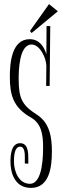

<svg xmlns="http://www.w3.org/2000/svg" viewBox="-20 -897 302 936"><path d="M207 -770 206 -632C197 -665 174 -706 125 -706C36 -706 28 -588 28 -523C28 -438 42 -374 131 -324C181 -296 190 -241 190 -184C190 -149 191 -1 126 -1C71 -1 48 -62 48 -110C48 -130 49 -182 78 -182C101 -182 101 -147 101 -131C101 -120 101 -110 101 -100L118 -99C118 -106 118 -113 118 -119C118 -149 119 -199 78 -199C35 -199 31 -141 31 -110C31 -47 56 19 131 19C221 19 233 -82 233 -159C233 -224 224 -297 160 -338C86 -385 71 -419 71 -513C71 -552 73 -680 134 -680C175 -680 206 -613 206 -575C206 -539 205 -514 205 -478H222L225 -770ZM126 -746 134 -736 262 -842 219 -877Z"/></svg>

Font: Bigelow Rules
Style: Regular
Weight: 400
Designer: Astigmatic (AOETI)
Foundry: Astigmatic (AOETI)
Version: Version 1.000